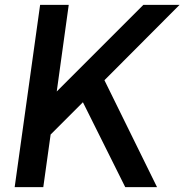

<svg xmlns="http://www.w3.org/2000/svg" viewBox="-20 -765 754 785"><path d="M40 0H157L187 -215L319 -347L492 0H622L407 -437L714 -745H566L212 -391L261 -745H144Z"/></svg>

Font: Mluvka SemiBold
Style: Italic
Weight: 600
Italic angle: -8°
Designer: Modified by Jiří Krblich, Original typeface by Gumpita Rahayu
Foundry: Gumpita Rahayu & Jiří Krblich
Version: Version 2.000;Glyphs 3.1.1 (3134)